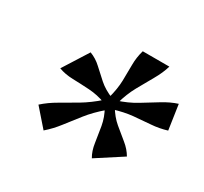

<svg xmlns="http://www.w3.org/2000/svg" viewBox="-105 -779 825 775"><g transform="rotate(30 307.0 -391.5)"><path d="M317 -354 330 -401H380L367 -354ZM483 -630Q473 -596 452.5 -560.5Q432 -525 410.5 -486Q389 -447 376 -400H334Q347 -448 348 -487Q349 -526 349 -561Q349 -596 359 -630ZM105 -404 179 -521Q208 -510 231 -488.5Q254 -467 280.5 -443.5Q307 -420 347 -404L328 -371Q288 -386 247.5 -388.5Q207 -391 170.5 -392Q134 -393 105 -404ZM102 -233Q131 -259 167 -279.5Q203 -300 242.5 -323.5Q282 -347 323 -383L350 -351Q309 -316 280.5 -280Q252 -244 227 -211.5Q202 -179 172 -153ZM516 -230 397 -153Q382 -178 377 -213Q372 -248 365.5 -285.5Q359 -323 339 -358L373 -380Q394 -344 422 -320.5Q450 -297 475.5 -276.5Q501 -256 516 -230ZM591 -519 608 -404Q572 -393 535.5 -390.5Q499 -388 457.5 -384Q416 -380 368 -365L364 -404Q412 -419 450.5 -442.5Q489 -466 523 -487Q557 -508 591 -519Z"/></g></svg>

Font: Intel One Mono Light
Style: Italic
Weight: 300
Italic angle: -16°
Monospace: yes
Designer: Fred Shallcrass
Foundry: Frere-Jones Type LLC
Version: Version 1.004